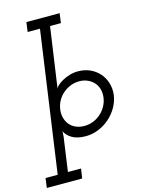

<svg xmlns="http://www.w3.org/2000/svg" viewBox="-198 -830 850 1160"><g transform="rotate(-15 226.5 -250.0)"><path d="M-46 190H30L155 -690H78L86 -750H294L286 -690H218L169 -349Q168 -338 166.5 -329.5Q165 -321 164 -314Q169 -324 180 -334Q191 -344 211.5 -355.5Q232 -367 257 -374.5Q282 -382 310 -382Q351 -382 385 -366.5Q419 -351 442.5 -324Q466 -297 476.5 -261.5Q487 -226 482 -187Q476 -147 455.5 -111.5Q435 -76 404 -49Q373 -22 334.5 -6.5Q296 9 255 9Q202 9 169.5 -10.5Q137 -30 126 -57Q126 -50 125.5 -41.5Q125 -33 124 -22L94 190H176L167 250H-54ZM418 -188Q422 -218 414.5 -243.5Q407 -269 388 -288Q373 -303 350.5 -312.5Q328 -322 301 -322Q272 -322 246 -311.5Q220 -301 199 -283Q178 -265 164.5 -240.5Q151 -216 147 -188Q143 -160 149.5 -135.5Q156 -111 171 -92Q186 -74 209.5 -63.5Q233 -53 263 -53Q292 -53 318.5 -63.5Q345 -74 365 -92Q386 -110 400 -135Q414 -160 418 -188Z"/></g></svg>

Font: Josefin Slab SemiBold
Style: Italic
Weight: 600
Italic angle: -12°
Designer: Santiago Orozco
Foundry: Typemade
Version: Version 2.000